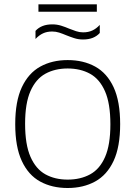

<svg xmlns="http://www.w3.org/2000/svg" viewBox="-20 -888 644 914"><path d="M302 7Q227.5 7 171.2 -23.8Q115 -54.5 83.8 -121.8Q52.5 -189 52.5 -297Q52.5 -405.5 84 -472.8Q115.5 -540 171.8 -571Q228 -602 302 -602Q377 -602 433.2 -571Q489.5 -540 520.8 -472.8Q552 -405.5 552 -297Q552 -189 520.8 -122Q489.5 -55 433 -24Q376.5 7 302 7ZM302 -33Q363 -33 409 -58Q455 -83 480.2 -140.8Q505.5 -198.5 505.5 -296Q505.5 -395 480 -453.2Q454.5 -511.5 408.8 -536.8Q363 -562 302 -562Q241.5 -562 196 -537Q150.5 -512 125 -454.2Q99.5 -396.5 99.5 -299Q99.5 -200 125 -141.8Q150.5 -83.5 196 -58.2Q241.5 -33 302 -33ZM375 -700Q353 -700 333 -706.5Q313 -713 294.5 -720.5Q278 -727.5 261.8 -732.8Q245.5 -738 228.5 -738Q203.5 -738 184.8 -729.2Q166 -720.5 149 -702.5V-741Q163 -756.5 182.8 -764.2Q202.5 -772 229 -772Q251 -772 271 -765.8Q291 -759.5 309.5 -751.5Q326 -745 342.2 -739.5Q358.5 -734 375.5 -734Q400.5 -734 419.5 -742.8Q438.5 -751.5 455 -769.5V-731Q441.5 -716 421.8 -708Q402 -700 375 -700ZM163 -832V-867.5H441V-832Z"/></svg>

Font: Encode Sans SC Condensed Thin ExtraLight
Style: Regular
Weight: 250
Version: Version 3.002